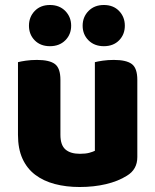

<svg xmlns="http://www.w3.org/2000/svg" viewBox="-20 -733 622 769"><path d="M52 -484Q63 -487 83.5 -490Q104 -493 128 -493Q178 -493 200 -476.5Q222 -460 222 -413V-193Q222 -152 242 -134.5Q262 -117 300 -117Q323 -117 337.5 -121Q352 -125 360 -129V-484Q371 -487 391.5 -490Q412 -493 436 -493Q486 -493 508 -476.5Q530 -460 530 -413V-104Q530 -54 488 -29Q453 -7 404.5 4.5Q356 16 299 16Q245 16 199.5 4Q154 -8 121 -33Q88 -58 70 -97.5Q52 -137 52 -193ZM265 -630Q265 -595 241.5 -571.5Q218 -548 180 -548Q142 -548 119 -571.5Q96 -595 96 -630Q96 -665 119 -689Q142 -713 180 -713Q218 -713 241.5 -689Q265 -665 265 -630ZM480 -630Q480 -595 457 -571.5Q434 -548 396 -548Q358 -548 334.5 -571.5Q311 -595 311 -630Q311 -665 334.5 -689Q358 -713 396 -713Q434 -713 457 -689Q480 -665 480 -630Z"/></svg>

Font: Baloo 2 ExtraBold
Style: Regular
Weight: 800
Designer: Sarang Kulkarni and Ek Type
Foundry: Ek Type
Version: Version 1.640;hotconv 1.0.111;makeotfexe 2.5.65597; ttfautoh